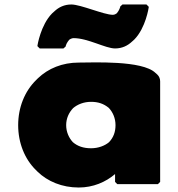

<svg xmlns="http://www.w3.org/2000/svg" viewBox="-20 -814 793 856"><path d="M306 -332C326 -349 354 -360 386 -360C417 -360 442 -352 465 -333C483 -314 495 -287 495 -256C495 -226 486 -201 466 -180C447 -164 418 -153 386 -153C352 -153 326 -162 305 -180C288 -198 275 -225 275 -256C275 -286 287 -312 306 -332ZM681 -482 673 -489C615 -546 392 -535 331 -535C258 -535 195 -509 149 -465L141 -457C90 -407 61 -335 61 -256C61 -177 90 -105 140 -56L147 -49C192 -5 257 22 331 22C395 22 451 -2 493 -38V-3L503 7H684L694 -3V-451C694 -463 690 -473 681 -482ZM493 -598C524 -598 549 -610 569 -629L579 -638C630 -690 643 -781 643 -781V-784L633 -794H526L516 -785V-783C516 -783 512 -768 501 -755C497 -752 491 -748 483 -748C443 -748 340 -794 298 -794C267 -794 242 -782 222 -763L212 -754C161 -702 147 -611 147 -611V-608L157 -598H263L273 -607V-609C276 -622 288 -636 288 -636C291 -639 300 -644 308 -644C372 -644 450 -598 493 -598Z"/></svg>

Font: Hussar Woodtype
Style: Ultra
Weight: 900
Foundry: Cannot Into Space Fonts
Version: Version 1.07